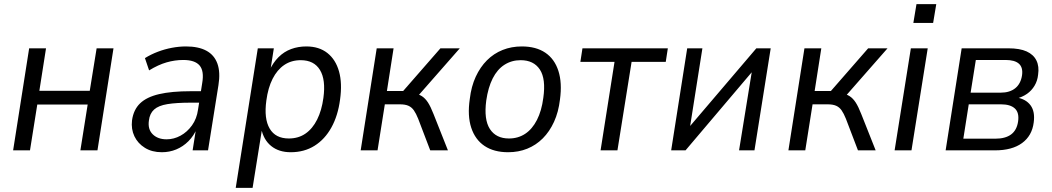

<svg xmlns="http://www.w3.org/2000/svg" viewBox="-20 -722 5053 922"><path d="M43 0 120 -490H201L169 -286H411L444 -490H525L448 0H366L401 -220H159L124 0Z M757 9Q710 9 676 -12Q642 -33 625.5 -67.5Q609 -102 614 -144Q621 -195 652.5 -225.5Q684 -256 744 -270Q804 -284 896 -284H958L949 -229H897Q827 -229 784 -222Q741 -215 720 -196Q699 -177 695 -143Q689 -101 713.5 -77Q738 -53 780 -53Q815 -53 847 -70.5Q879 -88 902 -120Q925 -152 931 -196L951 -323Q961 -381 938.5 -407.5Q916 -434 860 -434Q820 -434 780 -422.5Q740 -411 696 -384L676 -443Q705 -461 738 -473.5Q771 -486 805.5 -492.5Q840 -499 873 -499Q933 -499 971 -478.5Q1009 -458 1024 -416.5Q1039 -375 1029 -313L979 0H905L922 -108H927Q911 -70 885 -44Q859 -18 826.5 -4.5Q794 9 757 9Z M1112 180 1218 -490H1295L1278 -382H1273Q1291 -421 1317.5 -447.5Q1344 -474 1378 -486.5Q1412 -499 1451 -499Q1512 -499 1552 -467.5Q1592 -436 1608 -379Q1624 -322 1613 -244Q1603 -167 1571.5 -110Q1540 -53 1490.5 -22Q1441 9 1376 9Q1319 9 1282 -21Q1245 -51 1234 -107H1239L1193 180ZM1367 -57Q1413 -57 1447 -80.5Q1481 -104 1503 -148Q1525 -192 1533 -252Q1545 -339 1516.5 -386Q1488 -433 1424 -433Q1379 -433 1345 -410Q1311 -387 1289 -343.5Q1267 -300 1259 -239Q1247 -152 1275 -104.5Q1303 -57 1367 -57Z M1712 0 1789 -490H1870L1838 -285H1916L2095 -490H2188L1980 -253L1962 -275Q1989 -271 2005.5 -260.5Q2022 -250 2035 -230Q2048 -210 2062 -174L2131 0H2046L1988 -152Q1978 -177 1967.5 -192Q1957 -207 1941.5 -214Q1926 -221 1900 -221H1828L1793 0Z M2420 9Q2352 9 2307 -21Q2262 -51 2243 -108.5Q2224 -166 2236 -247Q2243 -307 2264.5 -353.5Q2286 -400 2318.5 -432.5Q2351 -465 2393.5 -482Q2436 -499 2486 -499Q2554 -499 2598.5 -469Q2643 -439 2661.5 -381.5Q2680 -324 2669 -244Q2662 -184 2640.5 -137Q2619 -90 2586.5 -57.5Q2554 -25 2512 -8Q2470 9 2420 9ZM2424 -57Q2468 -57 2502 -79.5Q2536 -102 2558.5 -146Q2581 -190 2589 -252Q2602 -343 2572.5 -388Q2543 -433 2480 -433Q2437 -433 2402.5 -411Q2368 -389 2346 -345.5Q2324 -302 2315 -239Q2303 -148 2332.5 -102.5Q2362 -57 2424 -57Z M2864 0 2931 -425H2767L2777 -490H3187L3177 -425H3013L2945 0Z M3203 0 3280 -490H3353L3289 -84H3266L3612 -490H3681L3603 0H3529L3595 -407H3617L3272 0Z M3766 0 3843 -490H3924L3892 -285H3970L4149 -490H4242L4034 -253L4016 -275Q4043 -271 4059.5 -260.5Q4076 -250 4089 -230Q4102 -210 4116 -174L4185 0H4100L4042 -152Q4032 -177 4021.5 -192Q4011 -207 3995.5 -214Q3980 -221 3954 -221H3882L3847 0Z M4366 -612 4381 -702H4476L4461 -612ZM4276 0 4354 -490H4435L4357 0Z M4521 0 4598 -490H4822Q4877 -490 4910 -475Q4943 -460 4957 -431.5Q4971 -403 4965 -363Q4962 -334 4948 -310.5Q4934 -287 4912 -271.5Q4890 -256 4859 -248L4862 -254Q4907 -246 4929 -216Q4951 -186 4944 -134Q4936 -70 4888 -35Q4840 0 4758 0ZM4606 -56H4759Q4808 -56 4835.5 -76.5Q4863 -97 4869 -139Q4875 -181 4853.5 -201Q4832 -221 4787 -221H4632ZM4641 -277H4785Q4829 -277 4855.5 -298.5Q4882 -320 4888 -361Q4893 -398 4873 -416Q4853 -434 4809 -434H4666Z"/></svg>

Font: Nunito Sans 10pt SemiCondensed
Style: Italic
Weight: 400
Width: 4
Italic angle: -9°
Designer: Vernon Adams
Foundry: Vernon Adams
Version: Version 3.101;gftools[0.9.27]